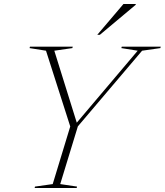

<svg xmlns="http://www.w3.org/2000/svg" viewBox="-20 -938 822 958"><path d="M667 -685 585.5 -698 587.5 -705H782L780 -698L689 -685L368.5 -307.5L280.5 -19.5L364.5 -7L362.5 0H153L154.5 -7L243 -19.5L330.5 -307L209.5 -685L127.5 -698L129.5 -705H343L341 -698L251 -685L365.5 -318L356 -317.5ZM465.5 -764.5 596 -918H657.5L657 -914L478.5 -764.5Z"/></svg>

Font: Newsreader 60pt ExtraLight
Style: Italic
Weight: 250
Italic angle: -17°
Designer: Hugues Gentile
Foundry: Production Type
Version: Version 1.003